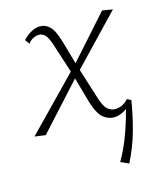

<svg xmlns="http://www.w3.org/2000/svg" viewBox="-96 -486 631 751"><g transform="rotate(-15 219.5 -110.5)"><path d="M324 4Q301 4 280.5 -13Q260 -30 244 -83L211 -201L174 -315Q161 -359 149.5 -371.5Q138 -384 124 -384Q113 -384 101.5 -379Q90 -374 79 -360L66 -378Q83 -396 101 -405.5Q119 -415 136 -415Q159 -415 176.5 -397Q194 -379 209 -325L236 -230L279 -94Q292 -50 306.5 -38Q321 -26 336 -26Q351 -26 364.5 -32Q378 -38 391 -52L407 -44Q385 -18 364 -7Q343 4 324 4ZM48 2 4 -4 218 -224 230 -198ZM235 -202 223 -228 387 -412 429 -405ZM335 194 302 179Q324 141 339.5 102Q355 63 366 25.5Q377 -12 385 -43L407 -44Q403 -18 396.5 12Q390 42 381.5 73.5Q373 105 361 135.5Q349 166 335 194Z"/></g></svg>

Font: Ysabeau Office ExtraLight
Style: Italic
Weight: 250
Italic angle: -12°
Designer: Christian Thalmann (Catharsis Fonts)
Version: Version 2.001;gftools[0.9.30]; featfreeze: tnum,lnum,ss02